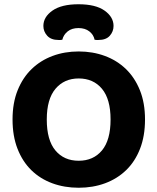

<svg xmlns="http://www.w3.org/2000/svg" viewBox="-20 -866 740 903"><path d="M662 -304Q662 -226 638.5 -166Q615 -106 573 -65.5Q531 -25 474 -4Q417 17 350 17Q283 17 226 -4Q169 -25 127.5 -65.5Q86 -106 62.5 -166Q39 -226 39 -304Q39 -382 63 -441.5Q87 -501 129 -541.5Q171 -582 227.5 -603Q284 -624 350 -624Q416 -624 473 -603Q530 -582 572 -541.5Q614 -501 638 -441.5Q662 -382 662 -304ZM500 -304Q500 -400 459.5 -448.5Q419 -497 350 -497Q282 -497 241 -448.5Q200 -400 200 -304Q200 -207 240.5 -158.5Q281 -110 350 -110Q419 -110 459.5 -158.5Q500 -207 500 -304ZM349 -734Q318 -734 298.5 -718.5Q279 -703 273 -679Q268 -678 264 -678Q260 -678 255 -678Q220 -678 202 -698Q184 -718 184 -744Q184 -786 226.5 -816Q269 -846 349 -846Q430 -846 472 -816Q514 -786 514 -744Q514 -718 496.5 -698Q479 -678 443 -678Q438 -678 434 -678Q430 -678 425 -679Q420 -703 400 -718.5Q380 -734 349 -734Z"/></svg>

Font: Baloo Paaji 2
Style: Bold
Weight: 700
Designer: Shuchita Grover, Noopur Datye and Ek Type
Foundry: Ek Type
Version: Version 1.640;hotconv 1.0.111;makeotfexe 2.5.65597; ttfautoh